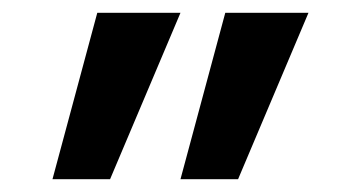

<svg xmlns="http://www.w3.org/2000/svg" viewBox="-20 -540 539 300"><path d="M332 -520H462L352 -260H262ZM132 -520H262L152 -260H62Z"/></svg>

Font: M PLUS 1p Medium
Style: Regular
Weight: 500
Version: Version 1.062